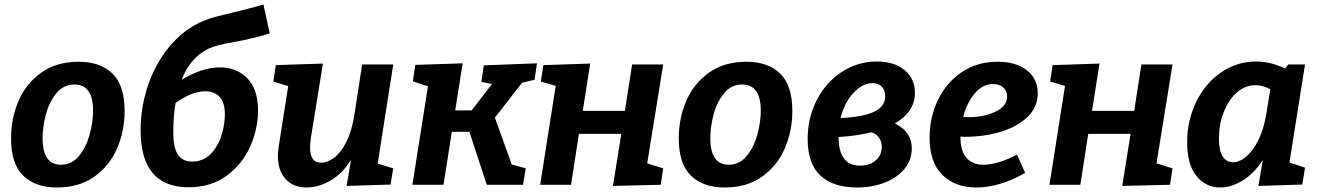

<svg xmlns="http://www.w3.org/2000/svg" viewBox="-20 -820 5854 852"><path d="M533 -327Q533 -239 499.5 -161.5Q466 -84 398.5 -36Q331 12 233 12Q137 12 83 -40.5Q29 -93 29 -206Q29 -294 62 -371.5Q95 -449 163 -497.5Q231 -546 329 -546Q425 -546 479 -493.5Q533 -441 533 -327ZM169 -206Q169 -89 251 -89Q299 -89 331 -128.5Q363 -168 378 -223.5Q393 -279 393 -329Q393 -445 310 -445Q262 -445 230 -406Q198 -367 183.5 -311.5Q169 -256 169 -206Z M1125 -330Q1125 -248 1090 -169.5Q1055 -91 985.5 -40Q916 11 817 11Q604 11 604 -242Q604 -351 641 -453Q678 -555 746.5 -630Q815 -705 906 -736Q933 -746 1016 -765Q1091 -783 1149 -800L1177 -672Q1110 -650 1016 -633Q975 -626 950 -619.5Q925 -613 903 -603Q824 -564 786 -466Q877 -521 956 -521Q1030 -521 1077.5 -472.5Q1125 -424 1125 -330ZM978 -312Q978 -365 954.5 -390Q931 -415 891 -415Q831 -415 759 -363Q749 -306 749 -234Q749 -163 770 -133Q791 -103 832 -103Q882 -103 915 -137Q948 -171 963 -220Q978 -269 978 -312Z M1725 -534 1656 -94 1725 -73 1713 -1 1518 5 1538 -111Q1500 -50 1447 -19Q1394 12 1340 12Q1281 12 1247 -26Q1213 -64 1213 -129Q1213 -142 1217 -172L1259 -438L1193 -458L1204 -531L1413 -538L1359 -205Q1356 -184 1356 -165Q1356 -98 1404 -98Q1434 -98 1464 -121Q1494 -144 1517.5 -191.5Q1541 -239 1552 -307L1587 -534Z M2352 -466 2297 -453 2176 -298 2251 -90 2313 -73 2301 0H2140L2063 -235H1985L1948 0H1810L1879 -437L1812 -459L1823 -532L2033 -539L2000 -330H2073L2163 -447L2116 -457L2127 -530L2363 -539Z M2785 -534H2923L2852 -95L2923 -73L2912 0L2700 5L2737 -226H2549L2514 0H2377L2446 -439L2380 -458L2391 -531L2599 -538L2566 -328H2753Z M3496 -327Q3496 -239 3462.5 -161.5Q3429 -84 3361.5 -36Q3294 12 3196 12Q3100 12 3046 -40.5Q2992 -93 2992 -206Q2992 -294 3025 -371.5Q3058 -449 3126 -497.5Q3194 -546 3292 -546Q3388 -546 3442 -493.5Q3496 -441 3496 -327ZM3132 -206Q3132 -89 3214 -89Q3262 -89 3294 -128.5Q3326 -168 3341 -223.5Q3356 -279 3356 -329Q3356 -445 3273 -445Q3225 -445 3193 -406Q3161 -367 3146.5 -311.5Q3132 -256 3132 -206Z M4026 -162Q4026 -110 3993.5 -70.5Q3961 -31 3905.5 -9.5Q3850 12 3782 12Q3678 12 3621 -40.5Q3564 -93 3564 -203Q3564 -298 3605 -377Q3646 -456 3716.5 -501.5Q3787 -547 3871 -547Q3948 -547 3994 -509Q4040 -471 4040 -408Q4040 -324 3951 -272Q4026 -236 4026 -162ZM3710 -296Q3809 -301 3858.5 -324Q3908 -347 3908 -393Q3908 -419 3893.5 -435Q3879 -451 3851 -451Q3808 -451 3767.5 -408Q3727 -365 3710 -296ZM3893 -168Q3893 -191 3881 -208.5Q3869 -226 3847 -233Q3784 -217 3701 -212Q3702 -85 3796 -85Q3841 -85 3867 -109Q3893 -133 3893 -168Z M4242 -214V-213Q4242 -150 4268.5 -119.5Q4295 -89 4343 -89Q4408 -89 4493 -134L4529 -53Q4475 -21 4419 -4.5Q4363 12 4312 12Q4219 12 4162 -43.5Q4105 -99 4105 -210Q4105 -298 4141.5 -375Q4178 -452 4246.5 -499Q4315 -546 4406 -546Q4489 -546 4537 -508Q4585 -470 4585 -406Q4585 -345 4540 -301.5Q4495 -258 4421.5 -235.5Q4348 -213 4263 -213Q4248 -213 4242 -214ZM4254 -301Q4262 -300 4278 -300Q4346 -300 4397.5 -324.5Q4449 -349 4449 -392Q4449 -417 4432 -432Q4415 -447 4387 -447Q4340 -447 4305 -405Q4270 -363 4254 -301Z M5045 -534H5183L5112 -95L5183 -73L5172 0L4960 5L4997 -226H4809L4774 0H4637L4706 -439L4640 -458L4651 -531L4859 -538L4826 -328H5013Z M5771 -534 5702 -99 5771 -76 5759 -1 5564 5 5584 -111Q5547 -52 5496 -20Q5445 12 5395 12Q5331 12 5289.5 -38.5Q5248 -89 5248 -189Q5248 -286 5288.5 -368.5Q5329 -451 5399 -499Q5469 -547 5554 -547Q5618 -547 5683 -516L5697 -534ZM5599 -313 5617 -424Q5583 -442 5551 -442Q5505 -442 5468 -409Q5431 -376 5410 -321.5Q5389 -267 5389 -205Q5389 -152 5405.5 -126Q5422 -100 5451 -100Q5480 -100 5510 -125Q5540 -150 5564 -198.5Q5588 -247 5599 -313Z"/></svg>

Font: Bitter Pro
Style: Bold Italic
Weight: 700
Italic angle: -9°
Designer: Sol Matas, and Bitter project Authors
Foundry: Sol Matas
Version: Version 1.010